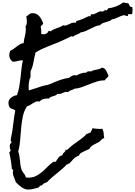

<svg xmlns="http://www.w3.org/2000/svg" viewBox="-20 -1147 1115 1587"><path d="M1075.2 -1067.4Q1075.2 -1058.6 1074.7 -1049.8Q1074.2 -1041 1073.2 -1033.2Q1070.3 -1028.3 1062 -1029.3Q1053.7 -1030.3 1048.8 -1030.3Q1043.9 -1030.3 1040.5 -1028.8Q1037.1 -1027.3 1037.1 -1022.5Q1037.1 -1016.6 1038.1 -1014.6Q1030.3 -1015.6 1021.5 -1016.6Q1012.7 -1017.6 1005.9 -1022.5Q992.2 -1019.5 980 -1014.6Q967.8 -1009.8 956.1 -1003.9Q944.3 -998 931.6 -993.2Q918.9 -988.3 905.3 -987.3Q896.5 -977.5 882.8 -972.7Q869.1 -967.8 854.5 -963.9Q839.8 -960 827.1 -954.6Q814.5 -949.2 806.6 -938.5Q785.2 -936.5 765.6 -927.7Q746.1 -918.9 727.1 -909.2Q708 -899.4 688.5 -890.6Q668.9 -881.8 646.5 -878.9Q640.6 -873 632.3 -869.1Q624 -865.2 615.2 -861.8Q606.4 -858.4 598.6 -854.5Q590.8 -850.6 585.9 -843.8H584Q580.1 -843.8 578.1 -845.7Q576.2 -847.7 572.3 -847.7Q569.3 -847.7 568.4 -846.7Q544.9 -835.9 521.5 -824.2Q498 -812.5 472.7 -801.8Q422.9 -781.2 372.1 -761.7Q321.3 -742.2 274.4 -713.9Q263.7 -674.8 256.8 -634.3Q250 -593.8 232.4 -556.6V-510.7Q222.7 -492.2 219.7 -469.7Q216.8 -447.3 216.8 -426.8Q216.8 -418.9 217.3 -412.6Q217.8 -406.2 217.8 -399.4Q246.1 -407.2 272.9 -417Q299.8 -426.8 327.1 -434.6Q340.8 -439.5 355 -441.4Q369.1 -443.4 382.8 -448.2Q393.6 -451.2 405.3 -456.5Q417 -461.9 427.7 -466.8Q457 -479.5 487.8 -489.3Q518.6 -499 550.8 -503.9Q560.5 -511.7 572.3 -518.6Q584 -525.4 595.7 -525.4Q604.5 -525.4 610.4 -522.5Q627 -532.2 649.4 -540Q671.9 -547.9 691.4 -545.9Q696.3 -552.7 703.1 -555.2Q710 -557.6 717.8 -557.6Q721.7 -557.6 725.1 -557.1Q728.5 -556.6 733.4 -556.6Q743.2 -563.5 754.9 -566.4Q766.6 -569.3 778.3 -571.3Q790 -573.2 801.3 -576.7Q812.5 -580.1 821.3 -587.9Q835 -586.9 843.3 -580.1Q851.6 -573.2 857.4 -563.5Q863.3 -553.7 867.2 -543Q871.1 -532.2 877 -522.5Q875 -514.6 871.1 -510.3Q867.2 -505.9 862.3 -502Q857.4 -498 853.5 -494.1Q849.6 -490.2 848.6 -483.4Q814.5 -483.4 782.7 -473.6Q751 -463.9 720.2 -451.2Q689.5 -438.5 657.7 -427.2Q626 -416 592.8 -413.1Q587.9 -408.2 580.1 -405.3L565.4 -400.4Q558.6 -398.4 552.7 -395Q546.9 -391.6 543.9 -384.8Q538.1 -387.7 531.2 -387.7Q514.6 -387.7 499 -378.9Q483.4 -370.1 463.9 -370.1Q456.1 -370.1 453.1 -371.1Q448.2 -362.3 439 -358.4Q429.7 -354.5 419.4 -352.1Q409.2 -349.6 399.9 -345.7Q390.6 -341.8 385.7 -332Q382.8 -333 378.9 -333H373Q357.4 -333 337.4 -327.6Q317.4 -322.3 308.6 -307.6Q300.8 -309.6 294.9 -309.6Q281.2 -309.6 270.5 -304.2Q259.8 -298.8 249 -292L227.5 -278.3Q216.8 -271.5 204.1 -268.6Q178.7 -232.4 168.9 -185.5Q159.2 -138.7 154.8 -87.9Q150.4 -37.1 146.5 13.2Q142.6 63.5 130.9 105.5Q136.7 121.1 139.6 138.7Q142.6 156.2 144.5 174.3Q146.5 192.4 148.4 210.9Q150.4 229.5 155.3 246.1Q160.2 266.6 174.3 282.7Q188.5 298.8 194.3 319.3Q199.2 320.3 204.6 320.8Q210 321.3 215.8 321.3Q251 321.3 277.8 307.6Q304.7 293.9 328.1 273.9Q351.6 253.9 373.5 231Q395.5 208 420.9 190.4H439.5Q446.3 182.6 451.2 173.8Q456.1 165 461.9 157.2Q467.8 149.4 475.6 144Q483.4 138.7 495.1 136.7Q498 122.1 508.8 114.3Q519.5 106.4 523.4 90.8Q525.4 91.8 528.3 91.8Q536.1 91.8 540 87.9L554.7 74.2Q562.5 66.4 571.8 59.1Q581.1 51.8 589.8 44.9Q618.2 24.4 646.5 4.4Q674.8 -15.6 698.2 -42Q699.2 -41 701.2 -41Q709 -41 711.9 -45.9Q714.8 -50.8 725.6 -48.8Q731.4 -57.6 736.3 -66.9Q741.2 -76.2 744.1 -86.9L775.4 -83Q791 -81.1 806.6 -81.1Q811.5 -81.1 815.9 -81.5Q820.3 -82 824.2 -84Q835.9 -65.4 836.9 -44.4Q837.9 -23.4 841.8 -2.9Q839.8 -2.9 839.4 -3.4Q838.9 -3.9 836.9 -3.9Q832 -3.9 827.6 -0.5Q823.2 2.9 818.4 7.8L808.6 17.6Q803.7 22.5 799.8 25.4Q789.1 32.2 777.3 37.6Q765.6 43 754.9 48.8Q744.1 54.7 734.4 63Q724.6 71.3 718.8 84Q699.2 91.8 681.2 100.6Q663.1 109.4 646.5 119.1Q641.6 124 637.7 128.9Q633.8 133.8 631.8 139.6Q605.5 148.4 588.4 166Q571.3 183.6 553.7 204.1L552.7 203.1Q545.9 203.1 544.4 208Q543 212.9 533.2 210.9Q514.6 231.4 494.1 249Q473.6 266.6 452.1 284.2Q430.7 301.8 409.2 319.8Q387.7 337.9 369.1 358.4Q356.4 362.3 344.7 368.2Q333 374 327.1 385.7H324.2Q313.5 385.7 309.1 390.6Q304.7 395.5 298.8 403.3Q278.3 408.2 256.8 414.1Q235.4 419.9 212.9 419.9Q197.3 419.9 183.1 414.1Q168.9 408.2 155.8 398.9Q142.6 389.6 131.3 378.9Q120.1 368.2 110.4 358.4Q104.5 338.9 95.2 317.9Q85.9 296.9 85.9 277.3Q85.9 272.5 87.4 268.1Q88.9 263.7 88.9 259.8Q88.9 252.9 84.5 253.9Q80.1 254.9 78.1 249Q76.2 239.3 75.7 227.1Q75.2 214.8 73.2 204.1Q70.3 181.6 65.9 158.2Q61.5 134.8 56.6 112.3Q60.5 110.4 63 106Q65.4 101.6 68.4 97.7Q65.4 89.8 63 80.6Q60.5 71.3 60.5 61.5Q60.5 42 75.2 32.2Q75.2 25.4 71.8 22Q68.4 18.6 68.4 10.7Q68.4 8.8 69.8 -0.5Q71.3 -9.8 73.7 -21.5Q76.2 -33.2 78.1 -43.9Q80.1 -54.7 81.1 -58.6Q87.9 -103.5 92.8 -147Q97.7 -190.4 106.4 -234.4Q96.7 -242.2 81.5 -246.6Q66.4 -251 60.5 -258.8Q55.7 -265.6 52.7 -276.4Q49.8 -287.1 49.8 -294.9Q49.8 -323.2 72.3 -340.3Q94.7 -357.4 120.1 -360.4Q132.8 -394.5 139.2 -430.2Q145.5 -465.8 149.4 -502L157.2 -575.2Q161.1 -612.3 168.9 -648.4H163.1Q143.6 -648.4 125 -642.6Q106.4 -636.7 86.9 -636.7H85Q56.6 -659.2 56.6 -690.4Q56.6 -709 64.5 -727.5Q80.1 -733.4 92.8 -743.2Q105.5 -752.9 118.7 -763.2Q131.8 -773.4 145.5 -781.2Q159.2 -789.1 175.8 -791Q177.7 -819.3 185.5 -847.7Q193.4 -876 193.4 -904.3Q193.4 -910.2 192.9 -916Q192.4 -921.9 190.4 -927.7Q197.3 -936.5 199.7 -946.3Q202.1 -956.1 202.1 -966.8Q202.1 -978.5 200.7 -989.7Q199.2 -1001 197.3 -1011.7Q206.1 -1015.6 210.9 -1020Q215.8 -1024.4 220.2 -1028.3Q224.6 -1032.2 231.4 -1035.2Q238.3 -1038.1 251 -1038.1Q269.5 -1038.1 282.7 -1030.8Q295.9 -1023.4 305.7 -1011.7Q315.4 -1000 322.8 -985.4Q330.1 -970.7 336.9 -956.1Q335 -945.3 328.1 -940.4Q321.3 -935.5 316.4 -927.7Q318.4 -912.1 320.3 -897.9Q322.3 -883.8 320.3 -868.2Q330.1 -863.3 338.9 -863.3Q353.5 -863.3 365.7 -871.1Q377.9 -878.9 382.8 -892.6H384.8Q387.7 -892.6 390.1 -890.6Q392.6 -888.7 396.5 -888.7H400.4Q411.1 -898.4 423.8 -903.8Q436.5 -909.2 450.2 -914.1Q463.9 -918.9 477.1 -924.3Q490.2 -929.7 502 -938.5Q507.8 -935.5 514.6 -935.5Q524.4 -935.5 533.7 -939.5Q543 -943.4 551.8 -947.8Q560.5 -952.1 570.8 -956.1Q581.1 -960 592.8 -960Q594.7 -960 597.7 -959.5Q600.6 -959 602.5 -959Q609.4 -959 610.4 -963.9Q611.3 -968.8 610.4 -972.7Q641.6 -980.5 664.6 -990.7Q687.5 -1001 715.8 -1014.6Q715.8 -1015.6 717.8 -1015.6Q720.7 -1015.6 721.7 -1012.7Q722.7 -1009.8 722.7 -1007.8Q728.5 -1010.7 729 -1017.6Q729.5 -1024.4 733.4 -1029.3Q737.3 -1028.3 744.1 -1028.3Q752.9 -1028.3 762.2 -1032.2Q771.5 -1036.1 780.3 -1041Q789.1 -1045.9 797.9 -1049.8Q806.6 -1053.7 815.4 -1053.7Q823.2 -1053.7 828.1 -1049.8Q834 -1052.7 839.8 -1058.1Q845.7 -1063.5 852.5 -1063.5Q854.5 -1063.5 856 -1062.5Q857.4 -1061.5 859.4 -1060.5Q864.3 -1065.4 868.7 -1068.4Q873 -1071.3 873 -1078.1Q909.2 -1082 939.9 -1094.2Q970.7 -1106.4 999 -1127Q1009.8 -1125 1020 -1122.6Q1030.3 -1120.1 1041 -1120.1Q1046.9 -1109.4 1051.8 -1098.6Q1056.6 -1087.9 1073.2 -1088.9Q1074.2 -1084 1074.7 -1078.1Q1075.2 -1072.3 1075.2 -1067.4Z"/></svg>

Font: Rock Salt
Style: Regular
Weight: 400
Version: Version 1.001